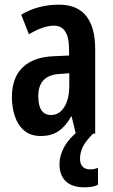

<svg xmlns="http://www.w3.org/2000/svg" viewBox="-20 -573 486 823"><path d="M233 -553Q311 -553 349.5 -504.5Q388 -456 388 -362V0H305L287 -74H285Q262 -32 231 -11Q200 10 155 10Q111 10 83.5 -13.5Q56 -37 43.5 -75.5Q31 -114 31 -157Q31 -240 77.5 -284.5Q124 -329 211 -332L276 -335V-362Q276 -463 211 -463Q166 -463 104 -426L71 -510Q143 -553 233 -553ZM236 -256Q144 -251 144 -161Q144 -80 199 -80Q234 -80 255.5 -114Q277 -148 277 -207V-259ZM323 108Q323 129 334 141Q345 153 366 153Q378 153 386 151Q394 149 400 146V219Q391 224 376 227Q361 230 343 230Q289 230 262 204Q235 178 235 130Q235 94 255.5 56.5Q276 19 319 -14L379 0Q346 33 334.5 57.5Q323 82 323 108Z"/></svg>

Font: Noto Sans Khmer UI ExtraCondensed SemiBold
Style: Regular
Weight: 600
Width: 2
Designer: Danh Hong and the Monotype Design Team
Foundry: Monotype Imaging Inc.
Version: Version 2.002; ttfautohint (v1.8.4.7-5d5b)